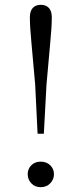

<svg xmlns="http://www.w3.org/2000/svg" viewBox="-20 -765 338 797"><path d="M149 12Q125 12 110 -4Q95 -20 95 -42Q95 -64 110 -79Q125 -94 149 -94Q173 -94 188.5 -79Q204 -64 204 -42Q204 -20 188.5 -4Q173 12 149 12ZM149 -745Q171 -745 183 -732Q195 -719 195 -693Q195 -653 188.5 -587Q182 -521 173 -414L162 -210H136L126 -414Q117 -521 110.5 -587Q104 -653 104 -693Q104 -719 116 -732Q128 -745 149 -745Z"/></svg>

Font: Noto Serif HK ExtraLight Light
Style: Regular
Weight: 300
Version: Version 2.002-H1;hotconv 1.1.0;makeotfexe 2.6.0